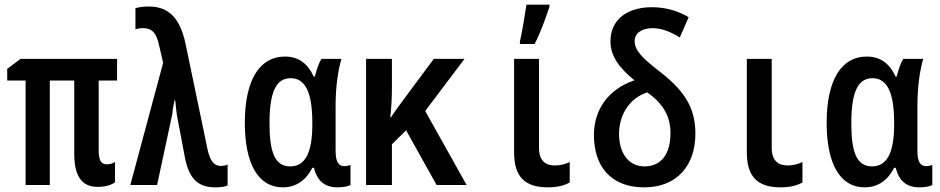

<svg xmlns="http://www.w3.org/2000/svg" viewBox="-20 -795 4040 825"><path d="M400 8C433 8 459 0 474 -12V-99C464 -92 451 -89 439 -89C414 -89 404 -106 404 -150V-449H483V-542H68L11 -499V-449H90V0H194V-449H299V-136C299 -41 329 8 400 8Z M906 10C927 10 944 8 958 2V-88C950 -84 938 -82 928 -82C901 -82 883 -102 872 -152L777 -608C752 -725 699 -767 619 -767C594 -767 578 -764 562 -760V-669C571 -672 580 -674 595 -674C634 -674 652 -652 663 -603L681 -525L540 0H655L721 -308C721 -320 725 -343 730 -364H733C736 -335 738 -308 744 -280L774 -121C792 -26 831 10 906 10Z M1195 10C1251 10 1294 -19 1322 -74H1329C1343 -16 1377 10 1431 10C1455 10 1479 5 1486 0V-86C1478 -83 1468 -81 1460 -81C1434 -81 1422 -101 1422 -147V-341C1422 -418 1432 -492 1447 -542H1361C1350 -524 1340 -495 1333 -466H1328C1302 -523 1262 -552 1204 -552C1097 -552 1032 -454 1032 -267C1032 -89 1091 10 1195 10ZM1227 -80C1161 -80 1138 -141 1138 -265C1138 -397 1165 -459 1229 -459C1292 -459 1322 -397 1322 -269V-260C1322 -140 1292 -80 1227 -80Z M1553 0H1664V-175L1725 -235L1856 0H1985L1807 -318L1976 -542H1844L1714 -367C1693 -338 1676 -316 1660 -291H1657C1662 -336 1664 -375 1664 -420V-542H1553Z M2214 -617V-606H2277C2303 -655 2325 -718 2341 -766V-775H2242C2238 -748 2222 -646 2214 -617ZM2334 10C2373 10 2403 3 2428 -11V-99C2413 -91 2389 -84 2365 -84C2330 -84 2296 -98 2296 -161V-542H2189V-140C2189 -36 2235 10 2334 10Z M2748 10C2890 10 2968 -85 2968 -221C2968 -340 2913 -412 2809 -492C2740 -546 2707 -578 2707 -619C2707 -653 2739 -674 2784 -674C2819 -674 2858 -661 2901 -634L2939 -721C2896 -747 2842 -764 2781 -764C2675 -764 2603 -711 2603 -617C2603 -554 2641 -503 2706 -450C2597 -413 2532 -327 2532 -215C2532 -82 2603 10 2748 10ZM2749 -80C2678 -80 2640 -141 2640 -219C2640 -301 2684 -373 2761 -398C2831 -349 2861 -293 2861 -224C2861 -131 2820 -80 2749 -80Z M3334 10C3373 10 3403 3 3428 -11V-99C3413 -91 3389 -84 3365 -84C3330 -84 3296 -98 3296 -161V-542H3189V-140C3189 -36 3235 10 3334 10Z M3695 10C3751 10 3794 -19 3822 -74H3829C3843 -16 3877 10 3931 10C3955 10 3979 5 3986 0V-86C3978 -83 3968 -81 3960 -81C3934 -81 3922 -101 3922 -147V-341C3922 -418 3932 -492 3947 -542H3861C3850 -524 3840 -495 3833 -466H3828C3802 -523 3762 -552 3704 -552C3597 -552 3532 -454 3532 -267C3532 -89 3591 10 3695 10ZM3727 -80C3661 -80 3638 -141 3638 -265C3638 -397 3665 -459 3729 -459C3792 -459 3822 -397 3822 -269V-260C3822 -140 3792 -80 3727 -80Z"/></svg>

Font: Noto Sans Mono ExtraCondensed SemiBold
Style: Regular
Weight: 600
Width: 2
Designer: Monotype Design Team
Foundry: Monotype Imaging Inc.
Version: Version 2.014